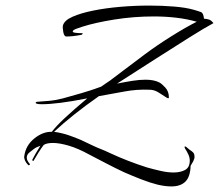

<svg xmlns="http://www.w3.org/2000/svg" viewBox="-20 -584 786 689"><path d="M595 85Q574 85 547 79Q519 72 488 60Q457 48 425 34Q393 19 361.5 2.5Q330 -14 301 -29Q259 -52 226 -61.5Q193 -71 170 -71Q148 -71 137 -64Q129 -54 117.5 -35.5Q106 -17 101 -8Q100 -5 97.5 -7Q95 -9 96 -11Q103 -26 125 -61Q110 -56 101 -49Q92 -42 87 -38Q76 -30 76 -18Q76 -9 85 2Q89 6 86 8Q83 10 81 8Q73 0 69.5 -8.5Q66 -17 67 -23Q72 -62 103 -87Q134 -112 166 -111Q181 -131 212.5 -160.5Q244 -190 293 -231Q237 -220 197 -215Q157 -210 131 -210Q118 -210 113 -211.5Q108 -213 108 -215Q108 -219 117 -219Q131 -220 155 -222Q179 -224 206 -231Q235 -239 271.5 -249.5Q308 -260 343 -273Q354 -281 359.5 -284.5Q365 -288 375 -295Q389 -305 424 -332Q459 -359 501 -390Q544 -422 596 -454.5Q648 -487 686 -506Q651 -516 612 -520.5Q573 -525 532 -525Q460 -525 391 -514Q322 -503 275 -488Q268 -486 254.5 -481Q241 -476 241 -471Q241 -467 254 -466Q261 -465 265 -465Q269 -465 273 -465Q278 -465 276.5 -462.5Q275 -460 272 -459Q241 -453 218 -453Q210 -453 207 -469.5Q204 -486 206 -493Q211 -511 240.5 -524Q270 -537 314.5 -546Q359 -555 411.5 -559.5Q464 -564 515 -564Q562 -564 604.5 -560.5Q647 -557 675 -549Q693 -544 701.5 -540.5Q710 -537 712 -517Q724 -516 731 -513.5Q738 -511 746 -501Q716 -485 661 -450.5Q606 -416 538 -372.5Q470 -329 400 -284Q430 -290 455.5 -294Q481 -298 502 -298Q533 -298 552 -288Q560 -284 573 -270Q586 -256 586 -235V-234Q586 -228 575 -235.5Q564 -243 548.5 -252.5Q533 -262 517 -262Q471 -264 426 -255.5Q381 -247 335 -239Q285 -204 245 -172Q205 -140 174 -111Q202 -107 225.5 -99Q249 -91 270 -82Q291 -72 310 -63Q329 -54 342 -49Q353 -45 378.5 -33Q404 -21 438.5 -7.5Q473 6 508 17Q533 24 557.5 29.5Q582 35 603 35Q627 35 644 26Q661 17 661 -8Q661 -19 655.5 -30.5Q650 -42 644 -51Q642 -55 642.5 -57.5Q643 -60 648 -57Q651 -55 654 -52Q657 -49 660 -47Q668 -42 673 -37Q678 -32 678 -21Q678 -14 673 -4.5Q668 5 664 11Q663 50 645.5 67.5Q628 85 595 85Z"/></svg>

Font: The Nautigal
Style: Regular
Weight: 400
Designer: Robert E. Leuschke
Foundry: Robert E. Leuschke
Version: Version 1.100; ttfautohint (v1.8.3)